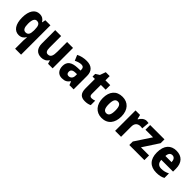

<svg xmlns="http://www.w3.org/2000/svg" viewBox="264 -2037 3650 3650"><g transform="rotate(45 2089.5 -211.5)"><path d="M366 18V240H526V-549H389L376 -480H370C340 -530 299 -559 230 -559C115 -559 40 -457 40 -273C40 -91 114 10 227 10C295 10 338 -22 366 -71H372C368 -36 366 -6 366 18ZM286 -119C229 -119 203 -167 203 -270C203 -375 230 -429 284 -429C352 -429 374 -378 374 -277V-254C373 -163 350 -119 286 -119Z M1134 -549H974V-290C974 -183 956 -122 881 -122C834 -122 814 -161 814 -238V-549H655V-191C655 -56 724 10 832 10C896 10 951 -15 983 -69H991L1011 0H1134Z M1494 -560C1412 -560 1341 -542 1283 -511L1330 -400C1380 -425 1428 -440 1470 -440C1515 -440 1539 -416 1539 -363V-346L1455 -343C1310 -337 1234 -282 1234 -165C1234 -57 1293 10 1388 10C1470 10 1511 -15 1553 -73H1557L1586 0H1699V-363C1699 -493 1624 -560 1494 -560ZM1495 -248 1540 -250V-204C1540 -146 1502 -109 1453 -109C1418 -109 1396 -128 1396 -171C1396 -218 1423 -246 1495 -248Z M2058 -121C2024 -121 2005 -140 2005 -180V-426H2134V-549H2005V-663H1900L1858 -547L1781 -498V-426H1845V-174C1845 -37 1906 10 2008 10C2064 10 2106 -1 2141 -18V-138C2112 -128 2086 -121 2058 -121Z M2707 -276C2707 -458 2605 -559 2459 -559C2296 -559 2207 -451 2207 -276C2207 -105 2303 10 2456 10C2621 10 2707 -106 2707 -276ZM2370 -275C2370 -381 2396 -432 2457 -432C2520 -432 2545 -380 2545 -276C2545 -171 2520 -117 2458 -117C2395 -117 2370 -171 2370 -275Z M3108 -559C3045 -559 2993 -512 2966 -460H2958L2935 -549H2814V0H2974V-276C2974 -370 3031 -403 3094 -403C3116 -403 3133 -400 3145 -397L3159 -554C3144 -557 3124 -559 3108 -559Z M3601 0V-126H3383L3592 -446V-549H3207V-423H3411L3195 -94V0Z M3908 -559C3758 -559 3665 -462 3665 -271C3665 -84 3765 10 3927 10C4005 10 4060 -2 4110 -30V-152C4054 -123 4005 -110 3943 -110C3867 -110 3827 -154 3825 -231H4141V-309C4141 -470 4053 -559 3908 -559ZM3912 -444C3965 -444 3993 -401 3994 -338H3828C3832 -412 3865 -444 3912 -444Z"/></g></svg>

Font: Noto Sans Thai SemCond ExtBd
Style: Regular
Weight: 800
Width: 4
Designer: Monotype Design Team
Foundry: Monotype Imaging Inc.
Version: Version 2.002